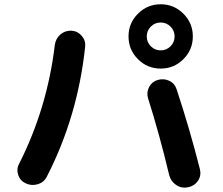

<svg xmlns="http://www.w3.org/2000/svg" viewBox="-20 -850 1040 895"><path d="M715.8 -477.5Q744.1 -485.4 769.5 -473.1Q794.9 -460.9 803.7 -432.6Q863.3 -252.9 912.1 -60.5Q918.9 -31.2 902.8 -7.3Q886.7 16.6 856.9 22.9Q827.1 29.3 801.8 12.7Q776.4 -3.9 768.6 -34.2Q722.7 -226.6 669.9 -392.6Q662.1 -419.9 675.3 -444.8Q688.5 -469.7 715.8 -477.5ZM100.6 4.9Q74.2 -6.8 64.9 -34.2Q55.7 -61.5 69.3 -86.9Q200.2 -345.7 235.4 -639.6Q239.3 -669.9 261.2 -689Q283.2 -708 312.5 -707Q341.8 -705.1 360.8 -683.1Q379.9 -661.1 377 -632.8Q342.8 -308.6 199.2 -28.3Q186.5 -1 157.2 8.3Q127.9 17.6 100.6 4.9ZM774.9 -726.1Q755.9 -745.1 729 -745.1Q702.1 -745.1 683.1 -726.1Q664.1 -707 664.1 -680.2Q664.1 -653.3 683.1 -634.3Q702.1 -615.2 729 -615.2Q755.9 -615.2 774.9 -634.3Q793.9 -653.3 793.9 -680.2Q793.9 -707 774.9 -726.1ZM835 -574.2Q791 -530.3 729 -530.3Q667 -530.3 623 -574.2Q579.1 -618.2 579.1 -680.2Q579.1 -742.2 623 -786.1Q667 -830.1 729 -830.1Q791 -830.1 835 -786.1Q878.9 -742.2 878.9 -680.2Q878.9 -618.2 835 -574.2Z"/></svg>

Font: Rounded-X Mgen+ 1mn bold
Style: Bold
Weight: 700
Designer: [Source Han Sans]
Ryoko NISHIZUKA  (kana & ideographs); Paul D. Hunt (Latin, Greek & Cyrillic); Wenlong ZHANG  (bopomofo
Version: Version 1.059.20150602